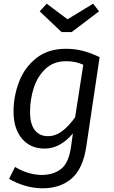

<svg xmlns="http://www.w3.org/2000/svg" viewBox="-20 -801 617 1035"><path d="M517 -493 445 -10Q427 109 366 161.5Q305 214 209 214Q162 214 114.5 200Q67 186 29 163L61 99Q134 142 205 142Q268 142 309.5 109.5Q351 77 363 -11L373 -82Q342 -44 303 -22Q264 0 221 0Q143 0 98 -54Q53 -108 53 -199Q53 -282 82.5 -359.5Q112 -437 175.5 -487.5Q239 -538 335 -538Q385 -538 428 -526.5Q471 -515 517 -493ZM142 -198Q142 -132 167.5 -99.5Q193 -67 238 -67Q279 -67 315 -94Q351 -121 385 -169L429 -452Q406 -462 384.5 -466.5Q363 -471 336 -471Q270 -471 226.5 -431Q183 -391 162.5 -328.5Q142 -266 142 -198ZM514 -740 366 -628H312L194 -740L232 -781L344 -697L482 -781Z"/></svg>

Font: Fira Sans Book
Style: Italic
Weight: 350
Italic angle: -8°
Designer: bBox Type GmbH & Carrois Corporate GbR & Edenspiekermann AG
Foundry: bBox Type GmbH & Carrois Corporate GbR & Edenspiekermann AG
Version: Version 4.301